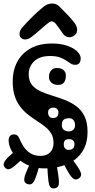

<svg xmlns="http://www.w3.org/2000/svg" viewBox="-20 -957 540 1090"><path d="M234 -1Q185.5 -1 147.5 -16Q109.5 -31 83 -55.2Q56.5 -79.5 42.8 -107.2Q29 -135 29 -160Q29 -177.5 37.5 -185.8Q46 -194 58 -194Q71.5 -194 79 -187.2Q86.5 -180.5 93 -164Q99.5 -148.5 112.8 -126.8Q126 -105 150 -88.5Q174 -72 212 -72Q244.5 -72 264.2 -91.8Q284 -111.5 284 -146Q284 -176 271.5 -197.5Q259 -219 238.2 -235.8Q217.5 -252.5 192.8 -268.5Q168 -284.5 143.2 -303.2Q118.5 -322 97.8 -347.5Q77 -373 64.5 -409Q52 -445 52 -496Q52 -556 77.2 -604.5Q102.5 -653 152.2 -681.5Q202 -710 275 -710Q313.5 -710 343.5 -702.5Q373.5 -695 394.8 -682.5Q416 -670 427 -655Q438 -640 438 -625Q438 -608.5 430.5 -598.8Q423 -589 407 -589Q393 -589 381 -596.5Q369 -604 354.5 -614Q340 -624 318.8 -631.5Q297.5 -639 264 -639Q205 -639 174 -609.2Q143 -579.5 143 -535Q143 -498 161 -475.5Q179 -453 209 -439.2Q239 -425.5 274.5 -414.8Q310 -404 345.5 -390.5Q381 -377 411 -355.5Q441 -334 459 -298.8Q477 -263.5 477 -208Q477 -153 457.2 -113.8Q437.5 -74.5 403.5 -49.5Q369.5 -24.5 325.8 -12.8Q282 -1 234 -1ZM369 -106Q403 -106 403 -139Q403 -152 395 -159.5Q387 -167 372 -167Q356.5 -167 349.2 -160Q342 -153 342 -137Q342 -121.5 350.2 -113.8Q358.5 -106 369 -106ZM372 -211Q386.5 -211 396.2 -220.5Q406 -230 406 -245Q406 -266 396.2 -276Q386.5 -286 373 -286Q351.5 -286 341.2 -277.2Q331 -268.5 331 -246Q331 -230.5 341.5 -220.8Q352 -211 372 -211ZM281 -287Q297.5 -287 304.8 -295.8Q312 -304.5 312 -320Q312 -330.5 304 -338.2Q296 -346 283 -346Q269.5 -346 261.2 -339Q253 -332 253 -319Q253 -304 260.2 -295.5Q267.5 -287 281 -287ZM311 -475Q285 -475 271.5 -488Q258 -501 258 -519Q258 -543 270.2 -557Q282.5 -571 302 -571Q329 -571 341.5 -558.5Q354 -546 354 -530Q354 -501.5 342.8 -488.2Q331.5 -475 311 -475ZM329 -50 371 -79Q405.5 -33.5 422.8 -7.2Q440 19 440.5 33.2Q441 47.5 426 57Q411.5 66 399 58.8Q386.5 51.5 370.2 25Q354 -1.5 329 -50ZM248 -20 300 -29Q310.5 28.5 313.5 58Q316.5 87.5 311 98.5Q305.5 109.5 291 112Q273.5 115 265.5 104.5Q257.5 94 254.2 64.2Q251 34.5 248 -20ZM154 -36 204 -17Q191 28.5 181.5 53.5Q172 78.5 161.2 86Q150.5 93.5 134 87Q119.5 81.5 117.8 67.8Q116 54 125.5 29Q135 4 154 -36ZM122 -79Q123 -80 123.8 -81.2Q124.5 -82.5 125 -83Q129.5 -89 138.8 -88.2Q148 -87.5 156 -82Q164.5 -77.5 168.8 -70.2Q173 -63 169 -56Q168.5 -54.5 167 -52.5Q165.5 -50.5 164 -49Q158.5 -41.5 151.2 -39.5Q144 -37.5 137 -40Q130 -42.5 125 -48Q121 -52 118.8 -57.2Q116.5 -62.5 117 -68Q117.5 -73.5 122 -79ZM85 -116 118 -65Q83.5 -32 62.8 -15Q42 2 29.5 3.8Q17 5.5 7 -7Q-2.5 -18.5 2.2 -32Q7 -45.5 27.2 -65.2Q47.5 -85 85 -116ZM157 -746Q139.5 -733 123 -733Q109.5 -733 100.2 -741.5Q91 -750 91 -764Q91 -784.5 108 -803Q139.5 -837.5 164.8 -862.8Q190 -888 225 -917Q248 -937 276.5 -937Q300 -937 316 -921Q338.5 -898.5 361 -875.5Q383.5 -852.5 403 -827Q418 -807 418 -788Q418 -769 404 -757.2Q390 -745.5 373.5 -745.5Q352 -745.5 338 -765Q324 -784.5 314 -799Q304 -813.5 295 -824Q287.5 -832.5 278.2 -835.2Q269 -838 257 -829Q240 -816.5 212.5 -791.8Q185 -767 157 -746Z"/></svg>

Font: Kablammo
Style: Regular
Weight: 400
Designer: Travis Kochel, Lizy Gershenzon, Daria Petrova, Ethan Cohen
Foundry: Vectro Type Foundry
Version: Version 1.002